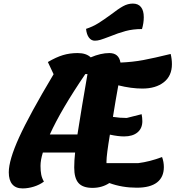

<svg xmlns="http://www.w3.org/2000/svg" viewBox="-20 -1022 979 1071"><path d="M640 -546Q633 -503 625 -461L610 -370Q648 -364 687 -364L770 -385Q774 -365 774 -346Q774 -306 747 -283.5Q720 -261 672 -261Q639 -261 593 -271Q574 -157 574 -122V-112H751Q815 -120 884 -146Q894 -119 894 -90Q894 -34 856 -4.5Q818 25 743 25Q661 25 590 -1Q549 26 496 26Q442 26 418 -1Q394 -28 394 -88Q394 -127 399 -171H219Q206 -129 206 -97Q206 -68 210 -48Q214 -28 225 -9Q201 9 169 19Q137 29 106 29Q68 29 48.5 6Q29 -17 29 -61Q29 -129 86.5 -255.5Q144 -382 279 -608L247 -676Q293 -703 331 -714.5Q369 -726 413 -726Q461 -726 486 -702Q542 -726 590 -726Q643 -726 652 -673Q721 -676 779.5 -687Q838 -698 932 -721Q939 -692 939 -664Q939 -599 894 -563.5Q849 -528 774 -528Q712 -528 640 -546ZM412 -272Q436 -425 468 -609H456Q321 -411 258 -272ZM460 -861Q497 -873 527.5 -892Q558 -911 599 -941Q639 -972 666 -987Q693 -1002 721 -1002Q751 -1002 766.5 -982.5Q782 -963 782 -926Q782 -893 772 -860Q722 -860 681 -849Q640 -838 591 -818Q557 -805 540.5 -800Q524 -795 509 -795Q489 -795 476 -812.5Q463 -830 460 -861Z"/></svg>

Font: Lemonada SemiBold
Style: Regular
Weight: 600
Designer: Mohamed Gaber (Arabic) Eduardo Tunni (Latin)
Foundry: Kief Type Foundry
Version: Version 3.006